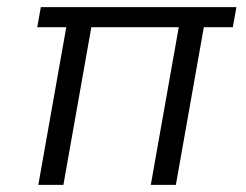

<svg xmlns="http://www.w3.org/2000/svg" viewBox="-20 -516 686 536"><path d="M87 0 165 -440H84L94 -496H640L630 -440H549L471 0H401L479 -440H235L157 0Z"/></svg>

Font: DM Sans 24pt Light
Style: Italic
Weight: 300
Italic angle: -10°
Designer: Colophon Foundry, Jonny Pinhorn
Foundry: Colophon Foundry
Version: Version 4.004;gftools[0.9.30]